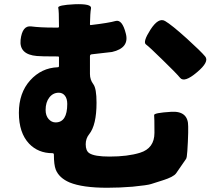

<svg xmlns="http://www.w3.org/2000/svg" viewBox="-20 -821 1040 905"><path d="M485 64Q369 64 308 39Q259 18 243 -21Q234 -44 234 -92Q234 -99 227 -99Q160 -99 117 -144Q69 -195 69 -289Q69 -383 122 -442Q175 -501 252 -504Q258 -504 258 -510V-550Q258 -555 253 -555H245Q173 -555 154 -557Q70 -564 77 -633Q85 -702 127 -696.5Q169 -691 234 -691H253Q258 -691 258 -696Q258 -772 254.5 -784.5Q251 -797 332 -801Q413 -804 409 -782Q405 -760 404 -707Q404 -702 409 -703Q493 -713 524.5 -722Q556 -731 573 -663Q591 -595 508 -576Q505 -575 412 -565Q404 -564 404 -556V-472Q404 -445 420 -424Q435 -404 435 -337Q435 -231 400 -188Q384 -168 384 -141Q384 -110 401 -99Q425 -83 496 -83Q582 -83 640 -101Q708 -122 708 -195Q708 -268 706.5 -278.5Q705 -289 787 -294Q868 -299 867 -225V-195Q866 -152 863 -109Q861 -77 857 -72Q833 -38 810 -4Q798 13 747 29Q708 41 692 46.5Q676 52 605 59Q544 64 485 64ZM242 -244Q297 -244 297 -331Q297 -356 286 -370Q275 -384 257 -384Q230 -384 212.5 -361.5Q195 -339 195 -303Q195 -276 209 -260Q223 -244 242 -244ZM908 -480Q849 -430 829 -454Q809 -478 748 -537Q684 -600 668 -611.5Q652 -623 689 -681Q727 -740 758 -722Q789 -704 861 -639Q926 -580 947 -555Q968 -530 908 -480Z"/></svg>

Font: Resource Han Rounded TW Heavy
Style: Regular
Weight: 900
Designer: Cyano Hao (round all glyphs); Ryoko NISHIZUKA 西塚涼子 (kana, bopomofo & ideographs); Paul D. Hunt (Latin, Greek & Cyrillic)
Foundry: Cyano Hao
Version: 0.990